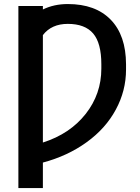

<svg xmlns="http://www.w3.org/2000/svg" viewBox="-20 -741 704 964"><path d="M195.3 -693.4Q251 -720.7 320.3 -720.7Q459.5 -720.7 535.9 -642.1Q612.3 -563.5 612.8 -418.5V-391.6Q612.8 -285.6 561.5 -190.7Q510.3 -95.7 415 -26.9Q319.8 42 195.3 75.2V203.1H72.3V-710.9H195.3ZM320.3 -621.1Q238.8 -621.1 195.3 -564.9V-25.4Q331.1 -68.8 409.9 -168.7Q488.8 -268.6 488.8 -396.5V-418.5Q488.8 -524.4 447.8 -572.8Q406.7 -621.1 320.3 -621.1Z"/></svg>

Font: Roboto Medium
Style: Regular
Weight: 500
Designer: Google
Version: Version 2.134; 2016; ttfautohint (v1.6)